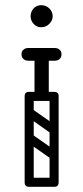

<svg xmlns="http://www.w3.org/2000/svg" viewBox="-20 -555 320 740"><path d="M139 -535Q157 -535 170 -522.5Q183 -510 183 -492Q183 -476 170 -463Q157 -450 139 -450Q121 -450 109.5 -463Q98 -476 98 -492Q98 -510 109.5 -522.5Q121 -535 139 -535ZM75 -184Q75 -201 92 -201H189Q206 -201 206 -184Q206 -166 190 -166H92Q85 -166 80 -170.5Q75 -175 75 -184ZM75 147Q75 130 92 130H189Q206 130 206 147Q206 165 190 165H92Q85 165 80 160.5Q75 156 75 147ZM140 -174Q113 -174 113 -200V-324Q113 -350 140 -350Q168 -350 168 -324V-200Q168 -174 140 -174ZM81 -33Q91 -46 104 -37L198 29Q212 38 201 54Q191 67 178 58L84 -8Q79 -12 77.5 -19Q76 -26 81 -33ZM81 -131Q91 -144 104 -135L198 -69Q212 -60 201 -44Q191 -31 178 -40L84 -106Q79 -110 77.5 -117Q76 -124 81 -131ZM188 165Q171 165 171 148V-184Q171 -201 188 -201Q206 -201 206 -185V147Q206 165 188 165ZM92 165Q75 165 75 148V-184Q75 -201 92 -201Q110 -201 110 -185V147Q110 165 92 165ZM63 -346Q63 -357 70 -363Q77 -370 89 -370H138Q150 -370 157 -364Q164 -357 164 -346Q164 -334 157 -327Q150 -321 138 -321H89Q77 -321 70 -328Q63 -334 63 -346ZM217 -346Q217 -334 210 -328Q203 -321 191 -321H142Q131 -321 123 -327Q116 -334 116 -346Q116 -357 123 -364Q131 -370 142 -370H191Q203 -370 210 -363Q217 -357 217 -346Z"/></svg>

Font: Agu Display Uzo
Style: Regular
Weight: 400
Designer: Oluwaseun Badejo
Version: Version 1.103